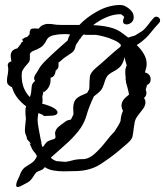

<svg xmlns="http://www.w3.org/2000/svg" viewBox="-20 -671 663 771"><path d="M64 76Q56 80 51 80Q45 80 45 73Q45 63 52.5 48Q60 33 61 28Q69 8 82 -0.5Q95 -9 107.5 -17Q120 -25 128 -43V-44Q127 -47 125.5 -50Q124 -53 122 -55L117 -61Q110 -69 107 -77Q104 -85 99 -95Q103 -95 106 -92L88 -113Q89 -118 84.5 -127.5Q80 -137 80 -145Q80 -157 81.5 -169Q83 -181 84 -194Q83 -202 82.5 -209.5Q82 -217 82 -225Q82 -237 85 -244Q66 -258 51 -276.5Q36 -295 28 -321Q20 -324 14 -330Q8 -336 8 -346Q8 -358 10.5 -369Q13 -380 13 -391Q13 -394 13 -397Q13 -400 12 -403Q12 -405 11.5 -406Q11 -407 11 -408Q11 -421 26 -425Q23 -437 23 -447Q23 -458 28.5 -465.5Q34 -473 50 -477L63 -494Q64 -497 68 -503H73L69 -513Q74 -516 77.5 -518.5Q81 -521 86 -522H89Q91 -526 94.5 -528.5Q98 -531 99 -534V-539Q99 -556 112.5 -556.5Q126 -557 136 -556Q141 -565 151.5 -570Q162 -575 172 -575Q188 -575 197 -573Q206 -571 225 -571H299Q329 -603 373.5 -627Q418 -651 464 -651Q480 -651 498.5 -636Q517 -621 517 -603Q517 -588 507.5 -580.5Q498 -573 489 -573Q474 -573 474 -586Q474 -591 477 -598L479 -603Q477 -605 472 -609.5Q467 -614 464 -614Q436 -614 407 -601.5Q378 -589 354 -570Q388 -569 420 -561.5Q452 -554 475 -535L495 -520Q502 -523 509 -524.5Q516 -526 523 -529L547 -544Q551 -546 552 -547Q564 -557 572 -568Q584 -584 597 -599Q602 -604 608 -604Q614 -604 618.5 -599.5Q623 -595 623 -589Q623 -583 619 -579Q600 -559 584 -538.5Q568 -518 545 -501Q541 -498 537.5 -495.5Q534 -493 529 -490Q546 -474 557.5 -454.5Q569 -435 569 -414Q569 -405 566.5 -397Q564 -389 562 -380L566 -379Q585 -372 585 -352Q585 -336 571 -330L570 -329V-328L567 -317L565 -310Q568 -306 568 -298Q568 -294 566.5 -289Q565 -284 560 -279L558 -277L559 -276Q564 -270 564 -260Q564 -247 554.5 -234Q545 -221 534.5 -208Q524 -195 521 -181Q516 -151 514.5 -136.5Q513 -122 508.5 -114Q504 -106 492 -95.5Q480 -85 454 -63Q420 -35 381.5 -10.5Q343 14 288 16H281Q271 16 259 16.5Q247 17 235 17Q214 17 194 13.5Q174 10 160 0Q153 10 143.5 13Q134 16 126 21Q122 25 119 29.5Q116 34 113 39Q103 55 91.5 61.5Q80 68 64 76ZM100 -281Q102 -286 103 -290.5Q104 -295 105 -300Q106 -313 107.5 -325Q109 -337 121 -346Q117 -350 117 -356Q117 -365 124.5 -375.5Q132 -386 136 -394Q143 -408 165.5 -430Q188 -452 213 -474.5Q238 -497 252 -509Q255 -524 262 -532Q258 -533 254 -533.5Q250 -534 245 -534H235Q216 -534 195 -529.5Q174 -525 167 -510Q157 -489 143 -480.5Q129 -472 117 -468Q105 -464 100 -455Q100 -440 100 -434Q100 -428 97 -423Q94 -418 82 -405Q75 -396 71 -389Q67 -382 67 -369Q67 -340 75.5 -318.5Q84 -297 100 -281ZM151 -80Q153 -82 154 -83Q155 -84 156 -85Q165 -101 176 -105.5Q187 -110 195 -112Q203 -114 203 -122Q203 -125 202 -128.5Q201 -132 201 -136Q201 -142 205.5 -150.5Q210 -159 225 -170Q238 -180 245 -184.5Q252 -189 265 -191Q267 -196 270 -201.5Q273 -207 275 -212Q275 -218 274.5 -224Q274 -230 274 -237Q274 -251 279 -263.5Q284 -276 303 -286Q307 -288 314.5 -291Q322 -294 328 -297L332 -301L338 -313Q339 -318 339 -321.5Q339 -325 339 -329Q339 -346 341 -363Q343 -380 366 -399Q391 -420 414.5 -441.5Q438 -463 463 -483L466 -490Q462 -495 455 -500.5Q448 -506 435 -511Q418 -519 398.5 -524Q379 -529 365 -531H326Q319 -531 317 -533Q315 -532 312 -529Q305 -521 303 -516L300 -514Q296 -508 292.5 -502Q289 -496 285 -491Q282 -478 279 -471.5Q276 -465 268 -459Q260 -453 240 -440Q234 -436 229 -431Q224 -426 218 -422L215 -420V-408Q215 -403 213.5 -398.5Q212 -394 204 -388L203 -384Q202 -375 197.5 -368Q193 -361 183 -359Q186 -320 156 -301Q154 -303 154 -304L152 -291Q150 -287 150 -281Q150 -278 150.5 -274.5Q151 -271 151 -267Q151 -264 150.5 -261Q150 -258 149 -255Q182 -246 196.5 -237Q211 -228 211 -220Q211 -206 180 -206Q167 -206 162.5 -205.5Q158 -205 157 -205Q156 -205 154.5 -207.5Q153 -210 134 -217Q133 -210 132 -203Q131 -196 131 -189Q131 -179 135 -156Q139 -133 143 -113L145 -105Q147 -98 146 -95L147 -92Q147 -90 148.5 -87Q150 -84 151 -80ZM243 -21Q257 -23 273 -27.5Q289 -32 312 -32Q336 -32 359.5 -53Q383 -74 403.5 -100.5Q424 -127 440 -143L443 -148Q449 -157 454.5 -166Q460 -175 464 -185Q465 -198 467.5 -208Q470 -218 474 -226Q468 -237 468 -247Q468 -268 492 -286L498 -291Q497 -300 493.5 -313Q490 -326 487 -337Q486 -338 486 -340V-344Q484 -352 484 -354Q484 -356 484.5 -356.5Q485 -357 485 -358Q484 -364 483.5 -370Q483 -376 483 -382Q483 -398 489 -408Q482 -428 481 -442L479 -436Q472 -412 461 -401.5Q450 -391 438.5 -385.5Q427 -380 417 -372Q407 -364 401 -345Q396 -328 392 -319.5Q388 -311 381 -304Q374 -297 357 -284Q348 -265 340 -245Q332 -225 327 -206Q317 -172 294 -143.5Q271 -115 242 -89.5Q213 -64 184 -38Q194 -28 207 -24Z"/></svg>

Font: RU Serius
Style: Regular
Weight: 400
Designer: Robert E. Leuschke
Foundry: Robert E. Leuschke
Version: Version 1.011; ttfautohint (v1.8.3)